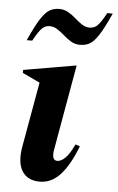

<svg xmlns="http://www.w3.org/2000/svg" viewBox="-51 -723 474 769"><g transform="rotate(5 185.5 -338.0)"><path d="M138 10Q89 10 67 -25Q45 -60 57 -126L103 -385L33 -418V-430L242 -466H245L185 -126Q176 -79 201 -79Q216 -79 233 -95.5Q250 -112 268 -151L286 -145Q258 -71 222 -30.5Q186 10 138 10ZM37 -550Q64 -610 83 -639Q102 -668 119 -677Q136 -686 156 -686Q176 -686 192.5 -676.5Q209 -667 223.5 -654Q238 -641 252.5 -631.5Q267 -622 284 -622Q300 -622 313 -633Q326 -644 349 -686H371Q344 -626 325 -597Q306 -568 289 -559Q272 -550 251 -550Q231 -550 215 -559.5Q199 -569 184.5 -582Q170 -595 155 -604.5Q140 -614 124 -614Q108 -614 95 -603Q82 -592 59 -550Z"/></g></svg>

Font: Spectral
Style: Bold Italic
Weight: 700
Italic angle: -10°
Designer: Jean-Baptiste Levee
Foundry: Production Type
Version: Version 2.001